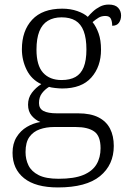

<svg xmlns="http://www.w3.org/2000/svg" viewBox="-20 -582 565 842"><path d="M234 240Q136 240 85.5 199.5Q35 159 35 88Q35 48 52.5 19.5Q70 -9 98 -25.5Q126 -42 157 -47Q136 -55 119.5 -74Q103 -93 103 -123Q103 -153 120 -175.5Q137 -198 161 -213Q118 -233 97 -275.5Q76 -318 76 -366Q76 -447 121 -495.5Q166 -544 253 -544Q289 -544 319 -533.5Q349 -523 365 -508Q374 -519 387.5 -531.5Q401 -544 418.5 -553Q436 -562 457 -562Q485 -562 498 -548Q511 -534 511 -514Q511 -495 501.5 -482Q492 -469 472 -469Q472 -488 466 -500Q460 -512 442 -512Q425 -512 412.5 -504.5Q400 -497 386 -485Q402 -465 412.5 -435.5Q423 -406 423 -364Q423 -290 380.5 -242Q338 -194 253 -194Q241 -194 222.5 -196Q204 -198 195 -201Q177 -190 164 -173Q151 -156 151 -130Q151 -106 170.5 -95.5Q190 -85 230 -85H323Q377 -85 411.5 -67.5Q446 -50 462.5 -18Q479 14 479 58Q479 141 418.5 190.5Q358 240 234 240ZM237 202Q305 202 345 185.5Q385 169 403 139Q421 109 421 68Q421 14 393 -5.5Q365 -25 312 -25H217Q183 -25 154.5 -15Q126 -5 109 18.5Q92 42 92 85Q92 117 105 143.5Q118 170 149.5 186Q181 202 237 202ZM250 -231Q287 -231 311 -244.5Q335 -258 347 -287.5Q359 -317 359 -365Q359 -414 347 -445.5Q335 -477 311 -491.5Q287 -506 250 -506Q215 -506 190 -491Q165 -476 152.5 -444.5Q140 -413 140 -364Q140 -295 169 -263Q198 -231 250 -231Z"/></svg>

Font: Noto Serif Hebrew Light
Style: Regular
Weight: 300
Version: Version 2.003